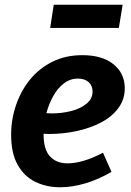

<svg xmlns="http://www.w3.org/2000/svg" viewBox="-20 -779 555 811"><path d="M234 12Q176 12 129 -11Q82 -34 54.5 -83Q27 -132 27 -210Q27 -274 47.5 -334.5Q68 -395 106.5 -442.5Q145 -490 201 -518Q257 -546 328 -546Q412 -546 459.5 -507.5Q507 -469 507 -406Q507 -359 480 -322.5Q453 -286 407.5 -262Q362 -238 304.5 -225.5Q247 -213 185 -213Q174 -213 164 -214V-213Q164 -147 191.5 -118Q219 -89 265 -89Q297 -89 335.5 -100.5Q374 -112 415 -134L451 -53Q396 -21 340.5 -4.5Q285 12 234 12ZM309 -447Q276 -447 249.5 -426.5Q223 -406 204.5 -372.5Q186 -339 176 -301Q187 -300 200 -300Q241 -300 280.5 -310Q320 -320 345.5 -341Q371 -362 371 -392Q371 -417 354.5 -432Q338 -447 309 -447ZM498 -759 482 -661H192L207 -759Z"/></svg>

Font: Bitter
Style: Bold Italic
Weight: 700
Italic angle: -9°
Designer: Sol Matas, and Bitter project Authors
Foundry: Sol Matas
Version: Version 2.001